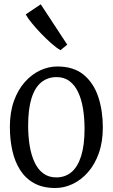

<svg xmlns="http://www.w3.org/2000/svg" viewBox="-20 -884 536 914"><path d="M27 -279.5Q27 -349 46 -402.5Q65 -456 97.8 -493Q130.5 -530 170.8 -548.8Q211 -567.5 253 -567.5Q331 -567.5 378.5 -528Q426 -488.5 447.8 -422.8Q469.5 -357 469.5 -277.5Q469.5 -208 450.2 -154.2Q431 -100.5 398.5 -63.8Q366 -27 325.8 -8Q285.5 11 243.5 11Q184.5 11 143.2 -11.5Q102 -34 76.2 -74.2Q50.5 -114.5 38.8 -167Q27 -219.5 27 -279.5ZM248 -39.5Q290 -39.5 320 -64.5Q350 -89.5 366.2 -141Q382.5 -192.5 382.5 -271Q382.5 -322 375.2 -366.5Q368 -411 352.2 -444.8Q336.5 -478.5 311 -497.8Q285.5 -517 249.5 -517Q207 -517 176.5 -492.2Q146 -467.5 130 -416.2Q114 -365 114 -285.5Q114 -234 121.5 -189.2Q129 -144.5 144.8 -111Q160.5 -77.5 186 -58.5Q211.5 -39.5 248 -39.5ZM267.5 -645.5Q249.5 -655.5 225 -677Q200.5 -698.5 175.5 -724.5Q150.5 -750.5 130.8 -774.8Q111 -799 102.5 -815.5L174 -863.5L300 -671.5L268.5 -645.5Z"/></svg>

Font: Merriweather 24pt SemiCondensed Light
Style: Regular
Weight: 300
Width: 4
Designer: Eben Sorkin
Foundry: Eben Sorkin
Version: Version 2.100